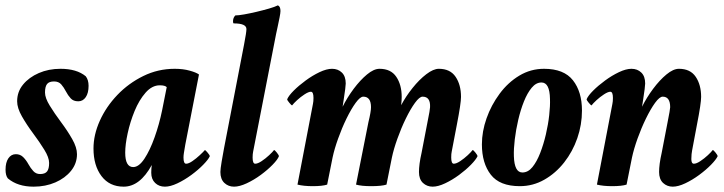

<svg xmlns="http://www.w3.org/2000/svg" viewBox="-20 -699 2740 727"><path d="M107.4 7.8Q46.9 7.8 9.8 -23.4Q1 -34.2 1 -56.6Q1 -84 11.7 -99.6Q22.5 -115.2 40 -115.2Q56.6 -115.2 67.9 -104Q79.1 -92.8 87.4 -77.6Q95.7 -62.5 106 -51.3Q116.2 -40 131.8 -40Q150.4 -40 158.2 -49.8Q166 -59.6 166 -82Q166 -102.5 147.9 -131.8Q129.9 -161.1 105.5 -193.8Q81.1 -226.6 63 -258.3Q44.9 -290 44.9 -315.4Q44.9 -351.6 67.4 -378.9Q89.8 -406.2 127 -422.4Q164.1 -438.5 209 -438.5Q270.5 -438.5 304.7 -410.2Q315.4 -396.5 315.4 -374Q315.4 -346.7 304.7 -331.1Q293.9 -315.4 276.4 -315.4Q257.8 -315.4 247.6 -326.7Q237.3 -337.9 229.5 -353Q221.7 -368.2 211.9 -379.4Q202.1 -390.6 184.6 -390.6Q166 -390.6 158.2 -380.9Q150.4 -371.1 150.4 -348.6Q150.4 -328.1 168.5 -298.8Q186.5 -269.5 210.9 -236.8Q235.4 -204.1 253.4 -172.4Q271.5 -140.6 271.5 -115.2Q271.5 -80.1 249 -52.2Q226.6 -24.4 189.5 -8.3Q152.3 7.8 107.4 7.8Z M448.2 7.8Q394.5 7.8 364.3 -32.2Q334 -72.3 334 -136.7Q334 -188.5 357.9 -241.7Q381.8 -294.9 424.3 -339.4Q466.8 -383.8 522.5 -411.1Q578.1 -438.5 641.6 -438.5Q672.9 -438.5 697.8 -431.6Q722.7 -424.8 733.4 -417L681.6 -151.4Q677.7 -128.9 676.3 -119.6Q674.8 -110.4 674.8 -102.5Q674.8 -79.1 684.6 -79.1Q694.3 -79.1 708.5 -88.9Q722.7 -98.6 736.3 -111.3Q750 -124 755.9 -130.9Q757.8 -130.9 766.1 -121.1Q774.4 -111.3 774.4 -107.4Q768.6 -94.7 749.5 -75.2Q730.5 -55.7 704.6 -36.6Q678.7 -17.6 651.9 -4.9Q625 7.8 604.5 7.8Q582 7.8 567.4 -6.3Q552.7 -20.5 552.7 -44.9Q552.7 -52.7 553.2 -60.1Q553.7 -67.4 554.7 -74.2Q509.8 7.8 448.2 7.8ZM484.4 -66.4Q505.9 -66.4 526.9 -98.1Q547.9 -129.9 565.4 -179.2Q583 -228.5 593.8 -281.2L611.3 -369.1Q604.5 -376 585 -376Q555.7 -376 531.2 -348.1Q506.8 -320.3 489.7 -278.8Q472.7 -237.3 463.4 -194.3Q454.1 -151.4 454.1 -121.1Q454.1 -66.4 484.4 -66.4Z M866.2 7.8Q844.7 7.8 829.6 -6.3Q814.5 -20.5 814.5 -47.9Q814.5 -58.6 819.3 -87.4Q824.2 -116.2 828.1 -136.7L904.3 -531.2Q913.1 -577.1 913.1 -588.9Q913.1 -610.4 865.2 -610.4Q862.3 -610.4 862.3 -618.2Q862.3 -631.8 871.1 -640.6Q882.8 -640.6 904.8 -644.5Q926.8 -648.4 951.7 -654.3Q976.6 -660.2 998.5 -666.5Q1020.5 -672.9 1032.2 -678.7Q1042 -674.8 1042 -657.2Q1042 -650.4 1038.6 -632.8Q1035.2 -615.2 1031.2 -597.2Q1027.3 -579.1 1025.4 -570.3L938.5 -125Q937.5 -120.1 937 -114.7Q936.5 -109.4 936.5 -102.5Q936.5 -79.1 946.3 -79.1Q956.1 -79.1 970.7 -88.9Q985.4 -98.6 999 -111.3Q1012.7 -124 1017.6 -130.9Q1020.5 -130.9 1028.3 -121.1Q1036.1 -111.3 1036.1 -107.4Q1031.2 -94.7 1012.2 -75.2Q993.2 -55.7 967.3 -36.6Q941.4 -17.6 914.1 -4.9Q886.7 7.8 866.2 7.8Z M1618.2 7.8Q1596.7 7.8 1581.5 -6.3Q1566.4 -20.5 1566.4 -47.9Q1566.4 -61.5 1568.8 -80.1Q1571.3 -98.6 1576.2 -120.1L1598.6 -236.3Q1603.5 -260.7 1606 -274.9Q1608.4 -289.1 1608.4 -293Q1610.4 -333 1580.1 -333Q1568.4 -333 1551.3 -309.6Q1534.2 -286.1 1516.6 -250Q1499 -213.9 1484.9 -174.3Q1470.7 -134.8 1463.9 -102.5L1443.4 0Q1424.8 5.9 1385.7 5.9Q1348.6 5.9 1328.1 0L1375 -236.3Q1384.8 -276.4 1384.8 -293Q1384.8 -333 1355.5 -333Q1343.8 -333 1326.7 -309.6Q1309.6 -286.1 1292 -250Q1274.4 -213.9 1260.3 -174.3Q1246.1 -134.8 1239.3 -102.5L1218.8 0Q1200.2 5.9 1164.1 5.9Q1129.9 5.9 1106.4 0L1165 -305.7Q1166 -310.5 1166.5 -315.9Q1167 -321.3 1167 -328.1Q1167 -351.6 1157.2 -351.6Q1148.4 -351.6 1133.3 -341.8Q1118.2 -332 1105 -319.8Q1091.8 -307.6 1085.9 -299.8Q1084 -299.8 1075.7 -309.6Q1067.4 -319.3 1067.4 -323.2Q1073.2 -336.9 1092.3 -356Q1111.3 -375 1137.2 -394Q1163.1 -413.1 1189.9 -425.8Q1216.8 -438.5 1237.3 -438.5Q1259.8 -438.5 1274.4 -424.3Q1289.1 -410.2 1289.1 -382.8Q1289.1 -377 1287.1 -361.3Q1285.2 -345.7 1281.2 -320.3L1277.3 -294.9Q1294.9 -330.1 1319.3 -362.8Q1343.8 -395.5 1369.6 -417Q1395.5 -438.5 1417 -438.5Q1460 -438.5 1480.5 -408.2Q1501 -377.9 1501 -332Q1501 -325.2 1500.5 -317.9Q1500 -310.5 1499 -300.8Q1516.6 -334 1542 -365.7Q1567.4 -397.5 1594.2 -418Q1621.1 -438.5 1641.6 -438.5Q1684.6 -438.5 1705.1 -408.2Q1725.6 -377.9 1725.6 -332Q1725.6 -320.3 1721.7 -293.9Q1717.8 -267.6 1710 -227.5L1690.4 -125Q1688.5 -117.2 1688.5 -102.5Q1688.5 -79.1 1698.2 -79.1Q1708 -79.1 1722.7 -88.9Q1737.3 -98.6 1751 -111.3Q1764.6 -124 1769.5 -130.9Q1772.5 -130.9 1780.3 -121.1Q1788.1 -111.3 1788.1 -107.4Q1782.2 -94.7 1763.2 -75.2Q1744.1 -55.7 1718.3 -36.6Q1692.4 -17.6 1665.5 -4.9Q1638.7 7.8 1618.2 7.8Z M1948.2 5.9Q1872.1 5.9 1838.4 -37.6Q1804.7 -81.1 1804.7 -152.3Q1804.7 -201.2 1822.3 -251Q1839.8 -300.8 1871.6 -343.8Q1903.3 -386.7 1946.3 -412.6Q1989.3 -438.5 2040 -438.5Q2115.2 -438.5 2149.4 -395Q2183.6 -351.6 2183.6 -280.3Q2183.6 -226.6 2166 -175.8Q2148.4 -125 2116.2 -84Q2084 -43 2041 -18.6Q1998 5.9 1948.2 5.9ZM1958 -45.9Q1979.5 -45.9 1996.1 -66.4Q2012.7 -86.9 2025.4 -119.6Q2038.1 -152.3 2046.9 -189.9Q2055.7 -227.5 2059.6 -263.2Q2063.5 -298.8 2062.5 -324.2Q2061.5 -386.7 2030.3 -386.7Q2009.8 -386.7 1993.2 -366.7Q1976.6 -346.7 1963.9 -314.9Q1951.2 -283.2 1942.4 -245.6Q1933.6 -208 1929.2 -171.4Q1924.8 -134.8 1925.8 -107.4Q1927.7 -45.9 1958 -45.9Z M2527.3 7.8Q2505.9 7.8 2490.7 -6.3Q2475.6 -20.5 2475.6 -47.9Q2475.6 -61.5 2478 -80.1Q2480.5 -98.6 2485.4 -120.1L2507.8 -236.3Q2512.7 -260.7 2515.1 -274.9Q2517.6 -289.1 2517.6 -293Q2517.6 -333 2489.3 -333Q2477.5 -333 2460.4 -309.6Q2443.4 -286.1 2425.8 -250Q2408.2 -213.9 2394 -174.3Q2379.9 -134.8 2373 -102.5L2352.5 0Q2334 5.9 2297.9 5.9Q2263.7 5.9 2240.2 0L2298.8 -305.7Q2299.8 -310.5 2300.3 -315.9Q2300.8 -321.3 2300.8 -328.1Q2300.8 -351.6 2291 -351.6Q2282.2 -351.6 2267.1 -341.8Q2252 -332 2238.8 -319.8Q2225.6 -307.6 2219.7 -299.8Q2217.8 -299.8 2209.5 -309.6Q2201.2 -319.3 2201.2 -323.2Q2207 -336.9 2226.1 -356Q2245.1 -375 2271 -394Q2296.9 -413.1 2323.7 -425.8Q2350.6 -438.5 2371.1 -438.5Q2393.6 -438.5 2408.2 -424.3Q2422.9 -410.2 2422.9 -382.8Q2422.9 -377 2420.9 -361.3Q2418.9 -345.7 2415 -320.3Q2415 -319.3 2411.1 -294.9Q2428.7 -330.1 2453.1 -362.8Q2477.5 -395.5 2503.4 -417Q2529.3 -438.5 2550.8 -438.5Q2593.8 -438.5 2614.3 -408.2Q2634.8 -377.9 2634.8 -332Q2634.8 -320.3 2630.9 -293.9Q2627 -267.6 2619.1 -227.5Q2609.4 -174.8 2604.5 -149.9Q2599.6 -125 2598.6 -115.2Q2597.7 -105.5 2597.7 -96.7Q2597.7 -79.1 2607.4 -79.1Q2617.2 -79.1 2631.8 -88.9Q2646.5 -98.6 2660.2 -111.3Q2673.8 -124 2678.7 -130.9Q2681.6 -130.9 2689.5 -121.1Q2697.3 -111.3 2697.3 -107.4Q2691.4 -94.7 2672.4 -75.2Q2653.3 -55.7 2627.4 -36.6Q2601.6 -17.6 2574.7 -4.9Q2547.9 7.8 2527.3 7.8Z"/></svg>

Font: Crimson Text
Style: Bold Italic
Weight: 700
Italic angle: -11°
Designer: Sebastian Kosch
Foundry: Sebastian Kosch
Version: Version 1.100; ttfautohint (v1.8.4)